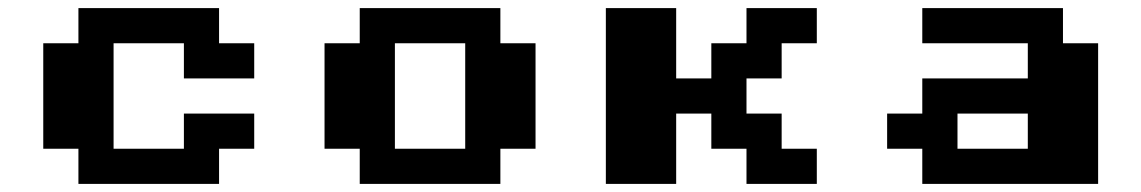

<svg xmlns="http://www.w3.org/2000/svg" viewBox="-20 -454 2818 474"><path d="M434 -173.6H607.6V-86.8H520.8V0H173.6V-86.8H86.8V-347.2H173.6V-434H520.8V-347.2H607.6V-260.4H434V-347.2H260.4V-86.8H434Z M868.1 0V-86.8H781.2V-347.2H868.1V-434H1215.3V-347.2H1302.1V-86.8H1215.3V0ZM954.9 -86.8H1128.5V-347.2H954.9Z M1475.7 0V-434H1649.3V-260.4H1736.1V-347.2H1822.9V-434H1996.5V-347.2H1909.7V-260.4H1822.9V-173.6H1909.7V-86.8H1996.5V0H1822.9V-86.8H1736.1V-173.6H1649.3V0Z M2256.9 0V-86.8H2170.1V-173.6H2256.9V-260.4H2517.4V-347.2H2256.9V-434H2604.2V-347.2H2691V0ZM2343.8 -86.8H2517.4V-173.6H2343.8Z"/></svg>

Font: 8-bit Operator+ 8
Style: Bold
Weight: 700
Designer: GrandChaos9000
Version: Version 1.3.0 - August 1, 2014